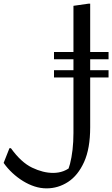

<svg xmlns="http://www.w3.org/2000/svg" viewBox="-56 -780 617 1056"><path d="M4 35Q60 113 120.5 142Q181 171 236 171Q267 171 293.5 161Q320 151 356 122L308 178Q320 156 329 121.5Q338 87 343 43.5Q348 0 348 -48V-748L432 -760H440V-80Q440 37 406.5 111Q373 185 318.5 220.5Q264 256 200 256Q167 256 134.5 245.5Q102 235 71 216Q40 197 12.5 171.5Q-15 146 -36 116L-4 35ZM241 -354V-394H541V-354ZM241 -454V-494H541V-454Z"/></svg>

Font: Kufam
Style: Regular
Weight: 400
Designer: Wael Morcos, Artur Schmal
Foundry: Original Type
Version: Version 1.301; ttfautohint (v1.8.3)